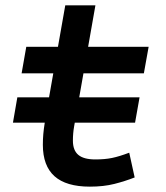

<svg xmlns="http://www.w3.org/2000/svg" viewBox="-20 -694 626 724"><path d="M28.8 -231.4 45.4 -327.1H506.3L489.3 -231.4ZM318.8 9.8Q229.5 9.8 185.5 -29.5Q141.6 -68.8 141.6 -147.9Q141.6 -168.9 143.3 -188.5Q145 -208 148.9 -232.2Q152.8 -256.3 158.7 -291.5L226.1 -673.8H339.8L272.5 -291.5Q264.2 -243.2 259.5 -217.3Q254.9 -191.4 254.9 -163.6Q254.9 -127 275.4 -109.9Q295.9 -92.8 339.4 -92.8Q375.5 -92.8 402.6 -98.4Q429.7 -104 467.3 -118.2L487.8 -24.9Q451.7 -10.7 411.4 -0.5Q371.1 9.8 318.8 9.8ZM61.5 -417.5 79.1 -517.6H540.5L522.5 -417.5Z"/></svg>

Font: Cascadia Mono Medium
Style: Italic
Weight: 500
Italic angle: -10°
Monospace: yes
Designer: Aaron Bell
Foundry: Saja Typeworks
Version: Version 2407.024